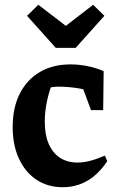

<svg xmlns="http://www.w3.org/2000/svg" viewBox="-20 -771 495 802"><path d="M242 11Q179 11 132 -20.5Q85 -52 59 -108.5Q33 -165 33 -240Q33 -322 63 -380.5Q93 -439 147 -470.5Q201 -502 274 -502Q309 -502 344.5 -495Q380 -488 413 -474L397 -378Q315 -409 223 -409Q203 -409 183.5 -404Q164 -399 147 -390L204 -438Q186 -394 176.5 -349.5Q167 -305 167 -263Q167 -208 183.5 -170Q200 -132 230.5 -112Q261 -92 304 -92Q329 -92 357.5 -99.5Q386 -107 418 -121L428 -98Q356 11 242 11ZM360 -311 300 -474H413L411 -311ZM213 -571 93 -705 140 -751 255 -663 369 -751 416 -705 296 -571Z"/></svg>

Font: Piazzolla 24pt
Style: Bold
Weight: 700
Designer: Juan Pablo del Peral
Foundry: Huerta Tipografica
Version: Version 2.005